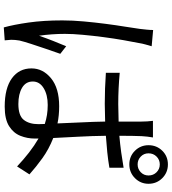

<svg xmlns="http://www.w3.org/2000/svg" viewBox="35 -916 929 1040"><g transform="rotate(90 500.0 -396.5)"><path d="M231 -753Q227 -740 221.5 -720Q216 -700 214 -686Q207 -651 198 -600Q189 -549 181.5 -491.5Q174 -434 169 -379.5Q164 -325 164 -283Q164 -213 174 -143Q186 -178 202 -219Q218 -260 231 -290L272 -258Q260 -224 245.5 -181.5Q231 -139 218.5 -100.5Q206 -62 200 -37Q198 -27 197 -14Q196 -1 196 8Q197 15 197.5 25Q198 35 199 43L129 48Q114 -6 102.5 -86.5Q91 -167 91 -269Q91 -324 96.5 -384.5Q102 -445 109.5 -503Q117 -561 125 -609.5Q133 -658 137 -689Q139 -706 141 -725.5Q143 -745 143 -761ZM811 -736Q811 -711 828.5 -694Q846 -677 871 -677Q896 -677 913.5 -694Q931 -711 931 -736Q931 -762 913.5 -779.5Q896 -797 871 -797Q846 -797 828.5 -779.5Q811 -762 811 -736ZM767 -736Q767 -780 797 -810.5Q827 -841 871 -841Q915 -841 945.5 -810.5Q976 -780 976 -736Q976 -693 945.5 -662.5Q915 -632 871 -632Q827 -632 797 -662.5Q767 -693 767 -736ZM652 -174Q605 -190 549 -190Q494 -190 458 -168Q422 -146 422 -109Q422 -71 456 -51Q490 -31 544 -31Q607 -31 630 -60.5Q653 -90 653 -140ZM725 -760Q722 -744 720.5 -729Q719 -714 718 -699Q717 -679 716.5 -646Q716 -613 716 -578Q762 -582 805.5 -588Q849 -594 889 -601V-524Q848 -517 804.5 -512.5Q761 -508 716 -505Q717 -429 721 -356Q725 -283 728 -220Q789 -196 837.5 -161Q886 -126 925 -91L882 -24Q845 -59 807 -88.5Q769 -118 731 -140V-120Q731 -79 716 -41.5Q701 -4 663.5 19.5Q626 43 558 43Q458 43 404.5 4Q351 -35 351 -102Q351 -164 404.5 -208Q458 -252 556 -252Q606 -252 649 -243Q647 -301 643.5 -370Q640 -439 639 -501L543 -499Q500 -499 459.5 -500.5Q419 -502 375 -505V-580Q418 -576 459.5 -574Q501 -572 544 -572L639 -574V-698Q639 -711 638 -729Q637 -747 635 -760Z"/></g></svg>

Font: Go Noto Current
Style: Regular
Weight: 400
Designer: Monotype Design Team
Foundry: Monotype Imaging Inc.
Version: Version 2.007; ttfautohint (v1.8) -l 8 -r 50 -G 200 -x 14 -D